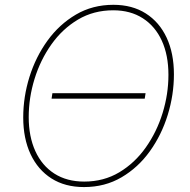

<svg xmlns="http://www.w3.org/2000/svg" viewBox="-20 -757 777 787"><path d="M576.7 -375 573.2 -352.5H191.4L194.8 -375ZM324.2 9.8Q246.6 9.8 190.9 -25.6Q135.3 -61 105.2 -125.2Q75.2 -189.5 75.2 -275.4Q75.2 -359.9 100.8 -441.9Q126.5 -523.9 174.8 -590.6Q223.1 -657.2 291.3 -697.3Q359.4 -737.3 444.8 -737.3Q522 -737.3 577.6 -701.9Q633.3 -666.5 663.1 -602.5Q692.9 -538.6 692.9 -452.1Q692.9 -368.2 667.5 -285.9Q642.1 -203.6 594.2 -137Q546.4 -70.3 478.3 -30.3Q410.2 9.8 324.2 9.8ZM325.2 -12.7Q405.3 -12.7 469 -50.8Q532.7 -88.9 577.6 -152.6Q622.6 -216.3 646.5 -293.7Q670.4 -371.1 670.4 -450.2Q670.4 -530.8 643.3 -590.1Q616.2 -649.4 565.4 -682.1Q514.6 -714.8 444.3 -714.8Q363.8 -714.8 299.8 -676.8Q235.8 -638.7 190.7 -575Q145.5 -511.2 121.6 -433.6Q97.7 -356 97.7 -276.9Q97.7 -197.3 124.8 -137.7Q151.9 -78.1 202.9 -45.4Q253.9 -12.7 325.2 -12.7Z"/></svg>

Font: Inter 17pt Thin
Style: Italic
Weight: 250
Italic angle: -9.3988°
Version: Version 4.001;git-66647c0bb